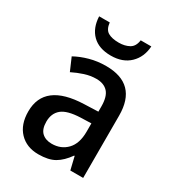

<svg xmlns="http://www.w3.org/2000/svg" viewBox="-182 -856 885 972"><g transform="rotate(30 260.5 -369.5)"><path d="M267 -549Q449 -549 449 -364V0H374L356 -75H353Q322 -31 286.5 -10.5Q251 10 192 10Q123 10 81.5 -33.5Q40 -77 40 -153Q40 -318 266 -326L348 -329V-359Q348 -417 324.5 -442.5Q301 -468 257 -468Q223 -468 189 -457Q155 -446 123 -430L91 -504Q127 -524 172 -536.5Q217 -549 267 -549ZM285 -258Q208 -255 176.5 -228.5Q145 -202 145 -154Q145 -110 166.5 -90Q188 -70 224 -70Q278 -70 312.5 -106Q347 -142 347 -211V-260ZM415 -749Q411 -685 370 -645.5Q329 -606 260 -606Q190 -606 151.5 -644Q113 -682 110 -749H172Q176 -710 199 -696.5Q222 -683 262 -683Q297 -683 322.5 -697Q348 -711 353 -749Z"/></g></svg>

Font: Noto Sans Thai SemCond Med
Style: Regular
Weight: 500
Width: 4
Designer: Monotype Design Team
Foundry: Monotype Imaging Inc.
Version: Version 2.002; ttfautohint (v1.8.4.7-5d5b)